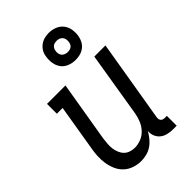

<svg xmlns="http://www.w3.org/2000/svg" viewBox="-232 -866 964 964"><g transform="rotate(-45 250.0 -384.0)"><path d="M180 8Q154 8 129.5 -0.5Q105 -9 87 -26Q69 -43 59 -66Q49 -89 45 -114.5Q41 -140 42.5 -166.5Q44 -193 49 -219L89 -460H48V-530H179L125 -208Q123 -191 121.5 -174Q120 -157 122 -141Q124 -125 130 -110Q136 -95 146.5 -84Q157 -73 172.5 -67.5Q188 -62 204 -62Q227 -62 249.5 -71Q272 -80 288.5 -98Q305 -116 314 -138Q323 -160 327 -183L384 -530H463L390 -93Q389 -87 390 -81Q391 -75 394.5 -70.5Q398 -66 404 -64Q410 -62 416 -62H431V8H404Q386 8 367.5 3.5Q349 -1 335.5 -12Q322 -23 315 -40Q308 -57 310 -76Q300 -58 286.5 -41.5Q273 -25 256 -13.5Q239 -2 219 3Q199 8 180 8ZM306 -584Q283 -584 262 -592.5Q241 -601 228.5 -618Q216 -635 212.5 -657.5Q209 -680 213 -703Q215 -719 223.5 -733.5Q232 -748 245.5 -758Q259 -768 275 -772Q291 -776 306 -776Q329 -776 350 -767.5Q371 -759 384 -742Q397 -725 400.5 -702.5Q404 -680 400 -657Q397 -641 389 -626.5Q381 -612 367.5 -602Q354 -592 338 -588Q322 -584 306 -584ZM306 -640Q313 -640 319.5 -641.5Q326 -643 332 -647Q338 -651 341 -657.5Q344 -664 345 -670Q347 -680 345.5 -689.5Q344 -699 338.5 -706Q333 -713 324.5 -716.5Q316 -720 306 -720Q300 -720 293 -718.5Q286 -717 280.5 -713Q275 -709 271.5 -702.5Q268 -696 267 -690Q265 -680 266.5 -670.5Q268 -661 273.5 -654Q279 -647 288 -643.5Q297 -640 306 -640Z"/></g></svg>

Font: Iosevka Slab
Style: Italic
Weight: 400
Italic angle: -9°
Monospace: yes
Designer: Belleve Invis
Foundry: Belleve Invis
Version: Version 11.1.0; ttfautohint (v1.8.3)